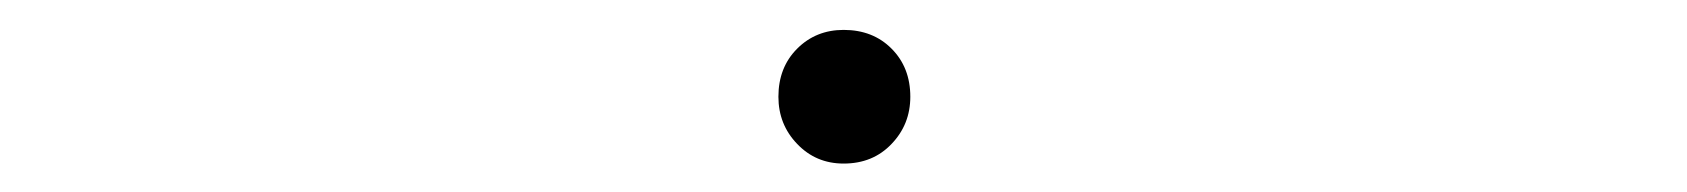

<svg xmlns="http://www.w3.org/2000/svg" viewBox="-20 -466 1151 131"><path d="M511.1 -400Q511.1 -420 523.9 -432.8Q536.7 -445.6 555.6 -445.6Q575.6 -445.6 588.3 -432.8Q601.1 -420 601.1 -400Q601.1 -381.1 588.3 -367.8Q575.6 -354.4 555.6 -354.4Q536.7 -354.4 523.9 -367.8Q511.1 -381.1 511.1 -400Z"/></svg>

Font: Paperlogy 1 Thin
Style: Regular
Weight: 250
Designer: redesigned by Lee Juim, glyphs from Gmarket Sans & Montserrat
Foundry: PT&
Version: Version 1.001